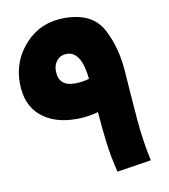

<svg xmlns="http://www.w3.org/2000/svg" viewBox="-78 -750 718 817"><g transform="rotate(-10 281.0 -341.5)"><path d="M512 -23Q493 -110 485.5 -199.5Q478 -289 470 -403Q464 -516 419.5 -599.5Q375 -683 255 -683Q152 -683 86 -612Q20 -541 20 -444Q20 -349 78.5 -299.5Q137 -250 235 -251Q280 -251 326 -264Q331 -198 339 -132.5Q347 -67 364 0ZM180 -468Q180 -495 196 -513Q212 -531 238 -531Q301 -531 313 -410Q281 -401 251 -401Q180 -401 180 -468Z"/></g></svg>

Font: Noto Sans Arabic Extra
Style: Regular
Weight: 800
Designer: Nadine Chahine - Monotype Design Team
Foundry: Monotype Imaging Inc.
Version: Version 1.902